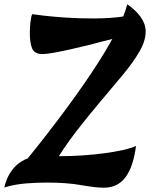

<svg xmlns="http://www.w3.org/2000/svg" viewBox="-58 -858 719 895"><path d="M15 -51Q122 -180 211.5 -298.5Q301 -417 369 -519Q437 -621 479.5 -702Q522 -783 535 -838Q575 -811 598 -778.5Q621 -746 621 -711Q621 -668 592.5 -618.5Q564 -569 516.5 -511.5Q469 -454 412 -387Q355 -320 295.5 -243Q236 -166 184 -77ZM157 -7Q116 -7 63.5 -3Q11 1 -38 16Q-35 0 -25 -24.5Q-15 -49 5.5 -74Q26 -99 61 -115.5Q96 -132 150 -132Q160 -132 168.5 -131.5Q177 -131 189.5 -130.5Q202 -130 222 -130Q273 -130 326 -133.5Q379 -137 427.5 -143.5Q476 -150 514.5 -158.5Q553 -167 576 -178Q564 -82 527.5 -32.5Q491 17 426 17Q388 17 321 5Q254 -7 157 -7ZM81 -703Q81 -730 84 -755.5Q87 -781 92 -792Q106 -790 147 -785Q188 -780 248.5 -776Q309 -772 379 -772Q416 -772 455 -774.5Q494 -777 529 -783L484 -681Q462 -676 426.5 -666.5Q391 -657 349 -646.5Q307 -636 266 -627Q225 -618 191.5 -612Q158 -606 140 -606Q102 -606 91.5 -633Q81 -660 81 -703Z"/></svg>

Font: Merienda ExtraBold
Style: Regular
Weight: 800
Designer: Eduardo Rodriguez Tunni
Foundry: Eduardo Rodriguez Tunni
Version: Version 2.001